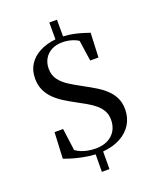

<svg xmlns="http://www.w3.org/2000/svg" viewBox="-176 -967 989 1200"><g transform="rotate(-20 319.0 -367.0)"><path d="M290 127 291 11Q243.5 8 202.5 -0.8Q161.5 -9.5 131.8 -19Q102 -28.5 88.5 -33.5L97 -207.5H154L173.5 -61Q187.5 -49.5 208.8 -40.8Q230 -32 255 -27.5Q280 -23 305 -23Q351 -23 384.8 -39.8Q418.5 -56.5 437 -87.5Q455.5 -118.5 455.5 -159.5Q455.5 -193 441.8 -218.5Q428 -244 404 -264.2Q380 -284.5 348.5 -302.5Q317 -320.5 281.5 -339.5Q249 -357 216.5 -377.2Q184 -397.5 157 -423.2Q130 -449 113.5 -483.5Q97 -518 97 -563.5Q97 -617 122.5 -656.5Q148 -696 193.8 -720Q239.5 -744 300.5 -750.5V-862.5H351.5V-751.5Q388.5 -750 422.5 -742.5Q456.5 -735 482.2 -726.8Q508 -718.5 521.5 -714L514.5 -552H459.5L439.5 -689.5Q421.5 -702.5 391.8 -710.8Q362 -719 331.5 -718.5Q292 -718.5 261.8 -702.5Q231.5 -686.5 214.8 -658Q198 -629.5 198 -592Q198 -549 220.5 -518.5Q243 -488 281.2 -463.8Q319.5 -439.5 365.5 -415Q403 -395 438 -373.8Q473 -352.5 500.5 -327Q528 -301.5 544.2 -268.5Q560.5 -235.5 560.5 -191.5Q560.5 -136 534 -92.8Q507.5 -49.5 458.5 -22.8Q409.5 4 341 10L340.5 127Z"/></g></svg>

Font: Merriweather 120pt Medium
Style: Regular
Weight: 500
Version: Version 2.100